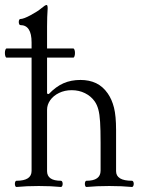

<svg xmlns="http://www.w3.org/2000/svg" viewBox="-22 -745 577 769"><path d="M37.6 -8.8Q37.6 -13.7 39.3 -17.3Q41 -21 43.9 -21Q104.5 -21 104.5 -60.5V-514.2H4.4Q1.5 -514.2 -0.5 -519.8Q-2.4 -525.4 -2.4 -532.7Q-2.4 -540 -0.5 -545.4Q1.5 -550.8 4.4 -550.8H104.5V-575.2Q104.5 -644.5 59.6 -644.5Q56.6 -644.5 54.9 -648.2Q53.2 -651.9 53.2 -656.7Q53.2 -662.1 54.9 -665.5Q56.6 -668.9 59.6 -668.9Q72.3 -668.9 100.8 -684.3Q129.4 -699.7 143.6 -711.9Q159.2 -725.1 164.6 -725.1Q168.9 -725.1 168.9 -711.4Q166.5 -676.8 166.5 -639.2V-550.8H271.5Q274.4 -550.8 276.4 -545.4Q278.3 -540 278.3 -532.7Q278.3 -525.4 276.4 -519.8Q274.4 -514.2 271.5 -514.2H166.5V-370.1L173.3 -368.2Q202.1 -398.4 232.4 -411.6Q262.7 -424.8 300.3 -424.8Q335.4 -424.8 362.8 -411.9Q390.1 -398.9 409.7 -370.6Q426.3 -346.7 434.6 -313.7Q442.9 -280.8 442.9 -224.6V-59.6Q442.9 -21 506.8 -21Q509.8 -21 511.7 -17.3Q513.7 -13.7 513.7 -8.8Q513.7 -3.9 511.7 0Q509.8 3.9 506.8 3.9Q466.3 0 415.5 0Q364.7 0 324.2 3.9Q321.3 3.9 319.6 0.2Q317.9 -3.4 317.9 -8.8Q317.9 -13.7 319.6 -17.3Q321.3 -21 324.2 -21Q380.9 -21 380.9 -61.5V-172.9Q380.9 -226.1 378.9 -256.8Q377 -287.6 371.8 -306.6Q366.7 -325.7 356.9 -339.4Q342.3 -359.9 318.4 -371.8Q294.4 -383.8 265.1 -383.8Q237.3 -383.8 214.6 -372.8Q191.9 -361.8 179.2 -343.8Q166.5 -325.7 166.5 -305.2V-59.6Q166.5 -21 222.2 -21Q225.1 -21 227.1 -17.3Q229 -13.7 229 -8.8Q229 -3.9 227.1 0Q225.1 3.9 222.2 3.9Q182.6 0 133.3 0Q83.5 0 43.9 3.9Q41 3.9 39.3 0.2Q37.6 -3.4 37.6 -8.8Z"/></svg>

Font: JuniusX Light
Style: Regular
Weight: 300
Designer: Peter S. Baker
Foundry: Briery Creek Software
Version: Version 1.008